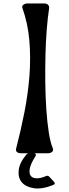

<svg xmlns="http://www.w3.org/2000/svg" viewBox="-20 -890 401 1115"><path d="M292 164Q306 178 287 185Q224 210 177 203Q130 196 107 169Q84 142 88.5 99Q93 56 132 9Q138 0 150 0H102Q87 0 78.5 -7Q70 -14 74 -29Q101 -132 122 -239Q143 -346 151 -450.5Q159 -555 150.5 -654.5Q142 -754 110 -844Q106 -855 116 -862.5Q126 -870 140 -870H237Q251 -870 259 -862Q267 -854 265 -840Q257 -789 251.5 -719Q246 -649 244 -570Q242 -491 243 -409.5Q244 -328 249 -255Q254 -182 263 -123Q272 -64 286 -31Q292 -16 282.5 -8Q273 0 259 0H176Q185 0 187.5 5.5Q190 11 185 19Q158 61 153 89Q148 117 158.5 131Q169 145 192.5 145.5Q216 146 246 133Q258 127 267 137Z"/></svg>

Font: OpenDyslexic 3
Style: Regular
Weight: 400
Designer: Abelardo Gonzalez
Version: Version 1.000;PS 001.001;hotconv 1.0.56